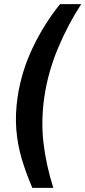

<svg xmlns="http://www.w3.org/2000/svg" viewBox="-20 -761 411 924"><path d="M135.5 143Q105.5 73 85 4.8Q64.5 -63.5 58.5 -137Q52.5 -210.5 65 -296Q84 -420.5 138.8 -534.2Q193.5 -648 269 -741H371Q307 -643.5 259 -528.8Q211 -414 193.5 -295Q177 -181.5 189 -75.8Q201 30 236.5 143Z"/></svg>

Font: Public Sans Thin
Style: Bold Italic
Weight: 700
Italic angle: -8°
Version: Version 2.001